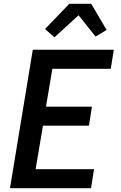

<svg xmlns="http://www.w3.org/2000/svg" viewBox="-20 -999 640 1019"><path d="M33 0 154 -735H584L568 -634H258L224 -433H468L452 -332H208L169 -101H479L463 0ZM269 -801 219 -845 348 -979H464L546 -840L487 -805L397 -918Z"/></svg>

Font: Iosevka Aile
Style: Bold Italic
Weight: 700
Italic angle: -9°
Designer: Belleve Invis
Foundry: Belleve Invis
Version: Version 28.0.1; ttfautohint (v1.8.4)